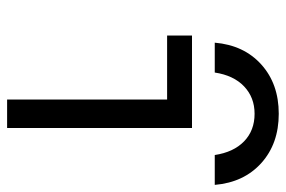

<svg xmlns="http://www.w3.org/2000/svg" viewBox="-152 -652 804 540"><g transform="rotate(90 250.0 -382.0)"><path d="M300 -764Q384 -764 438.5 -715Q493 -666 500 -584H416Q408 -637 377.5 -666.5Q347 -696 300 -696Q254 -696 223 -666.5Q192 -637 184 -584H100Q107 -666 161.5 -715Q216 -764 300 -764ZM260 0V-450H80V-520H340V0Z"/></g></svg>

Font: M PLUS Code Latin
Style: Regular
Weight: 400
Designer: Coji Morishita
Foundry: UNDERFOREST DESIGN
Version: Version 1.002; ttfautohint (v1.8.3)